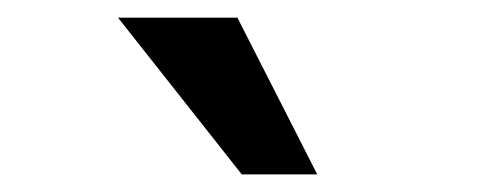

<svg xmlns="http://www.w3.org/2000/svg" viewBox="-20 -786 560 216"><path d="M252 -589.8 112.8 -766.1H247.1L336.9 -589.8Z"/></svg>

Font: Clear Sans Medium
Style: Regular
Weight: 500
Foundry: Intel Corporation
Version: Version 1.00